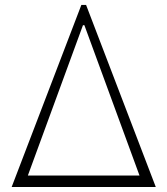

<svg xmlns="http://www.w3.org/2000/svg" viewBox="-20 -747 668 767"><path d="M26.6 0 305 -727.3H323.9L602.3 0ZM91.3 -45.8H537.3L317.1 -646.3H311.4Z"/></svg>

Font: Inter Extra Light BETA
Style: Regular
Weight: 200
Designer: Rasmus Andersson
Foundry: rsms
Version: Version 3.011;git-f93a4a705